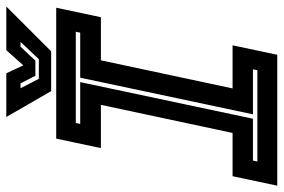

<svg xmlns="http://www.w3.org/2000/svg" viewBox="-182 -733 898 608"><g transform="rotate(-90 267.0 -429.0)"><path d="M-17 0 13 -141.5H150L239 -558.5H102L132 -700H546.5L516.5 -558.5H380L291 -141.5H427.5L397.5 0ZM59.5 -63H348.5L351.5 -77H209L325 -624H467.5L470.5 -638H181.5L178.5 -624H311L195 -77H62.5ZM282.5 -716 200.5 -858H339L364 -804L412 -858H550.5L408.5 -716ZM321.5 -755H383.5L438.5 -813H423L379 -766H331L307 -813H291.5Z"/></g></svg>

Font: Tourney
Style: Bold Italic
Weight: 700
Italic angle: -12°
Version: Version 1.015